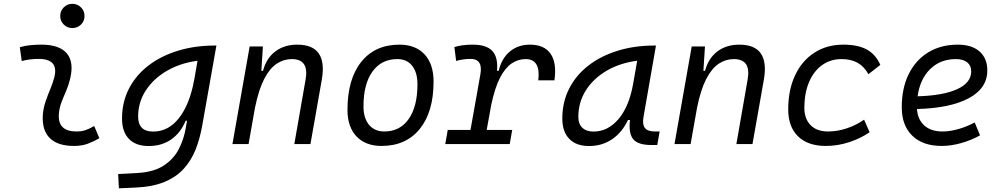

<svg xmlns="http://www.w3.org/2000/svg" viewBox="-20 -764 5313 1018"><path d="M479.5 -95.7 506.8 -31.2Q478 -14.2 446 -2.2Q414.1 9.8 372.6 9.8Q286.1 9.8 244.1 -31.7Q202.1 -73.2 207 -153.3Q209.5 -189.9 221.2 -224.6Q232.9 -259.3 246.8 -292Q260.7 -324.7 268.1 -355Q292.5 -451.7 184.6 -451.7Q138.2 -451.7 95.2 -440.4L85 -513.7Q113.8 -522 142.6 -524.7Q171.4 -527.3 200.2 -527.3Q294.9 -527.3 334.2 -481Q373.5 -434.6 351.6 -345.2Q343.3 -310.5 330.1 -280.5Q316.9 -250.5 305.7 -221.2Q294.4 -191.9 292 -157.7Q286.1 -66.9 385.3 -66.9Q411.6 -66.9 431.9 -73.5Q452.1 -80.1 479.5 -95.7ZM363.8 -615.2Q336.9 -615.2 318.1 -633.8Q299.3 -652.3 299.3 -679.2Q299.3 -706.1 318.1 -724.9Q336.9 -743.7 363.8 -743.7Q390.6 -743.7 409.4 -724.9Q428.2 -706.1 428.2 -679.2Q428.2 -652.3 409.4 -633.8Q390.6 -615.2 363.8 -615.2Z M610.4 234.4 606.4 158.7 708 153.3Q795.4 148.4 848.1 113.8Q900.9 79.1 927.7 26.9Q954.6 -25.4 964.4 -82.5L971.7 -124H964.4Q938 -59.6 887.7 -24.7Q837.4 10.3 768.1 10.3Q700.2 10.3 663.6 -27.6Q627 -65.4 627 -135.3Q627 -223.1 664.1 -294.7Q701.2 -366.2 767.8 -417Q834.5 -467.8 923.8 -495.1Q1013.2 -522.5 1118.2 -522.5H1127.4L1052.2 -98.1Q1040 -29.3 1017.1 28.8Q994.1 86.9 954.1 130.9Q914.1 174.8 851.6 200.7Q789.1 226.6 698.2 230.5ZM1027.3 -441.9Q937.5 -430.2 866.2 -389.2Q794.9 -348.1 753.7 -285.4Q712.4 -222.7 712.4 -146Q712.4 -66.4 792 -66.4Q873.5 -66.4 929.7 -138.9Q985.8 -211.4 1008.8 -336.9L1010.3 -343.8Z M1212.4 0 1303.7 -517.6H1374L1365.7 -388.7H1374.5Q1392.1 -455.1 1439.7 -491.2Q1487.3 -527.3 1556.2 -527.3Q1719.2 -527.3 1686 -340.3L1626 0H1540.5L1600.6 -344.2Q1619.1 -450.7 1526.9 -450.7Q1484.4 -450.7 1447.3 -426.3Q1410.2 -401.9 1380.9 -345.5Q1351.6 -289.1 1332 -192.9L1297.9 0Z M2002.9 9.8Q1918 9.8 1870.1 -40.8Q1822.3 -91.3 1822.3 -181.2Q1822.3 -344.2 1895.3 -435.8Q1968.3 -527.3 2097.7 -527.3Q2183.1 -527.3 2231 -475.8Q2278.8 -424.3 2278.8 -331.5Q2278.8 -170.9 2205.8 -80.6Q2132.8 9.8 2002.9 9.8ZM2018.1 -66.9Q2100.6 -66.9 2147 -133.1Q2193.4 -199.2 2193.4 -317.4Q2193.4 -379.9 2165.3 -415.3Q2137.2 -450.7 2086.4 -450.7Q2002.4 -450.7 1954.8 -384.5Q1907.2 -318.4 1907.2 -200.2Q1907.2 -137.2 1936.8 -102.1Q1966.3 -66.9 2018.1 -66.9Z M2340.8 0 2354 -75.2H2474.6L2526.9 -369.1Q2542 -451.7 2474.6 -451.7Q2437 -451.7 2398.4 -440.9L2389.2 -514.6Q2430.7 -527.3 2486.8 -527.3Q2559.1 -527.3 2590.3 -493.9Q2621.6 -460.4 2615.2 -388.7H2624Q2640.1 -455.1 2683.6 -491.2Q2727.1 -527.3 2789.6 -527.3Q2866.2 -527.3 2899.7 -478.3Q2933.1 -429.2 2919.4 -337.9H2834Q2847.7 -450.7 2766.6 -450.7Q2727.1 -450.7 2692.9 -427.7Q2658.7 -404.8 2631.3 -352.1Q2604 -299.3 2585 -210L2560.5 -75.2H2695.8L2682.6 0Z M3103 10.3Q3035.2 10.3 2998.3 -27.8Q2961.4 -65.9 2961.4 -135.3Q2961.4 -223.1 2998 -294.7Q3034.7 -366.2 3100.6 -417Q3166.5 -467.8 3255.4 -495.1Q3344.2 -522.5 3448.7 -522.5H3458L3392.1 -145Q3384.8 -105.5 3398.7 -86.2Q3412.6 -66.9 3452.6 -66.9H3477.5L3464.8 4.9H3434.1Q3363.3 4.9 3337.6 -25.6Q3312 -56.2 3320.3 -127.9H3309.6Q3278.3 -61.5 3225.1 -25.6Q3171.9 10.3 3103 10.3ZM3127 -66.4Q3202.6 -66.4 3259 -132.3Q3315.4 -198.2 3336.9 -319.3L3358.4 -441.9Q3267.1 -430.2 3196.8 -389.2Q3126.5 -348.1 3086.4 -285.2Q3046.4 -222.2 3046.4 -144Q3046.4 -106.9 3067.6 -86.7Q3088.9 -66.4 3127 -66.4Z M3556.2 0 3647.5 -517.6H3717.8L3709.5 -388.7H3718.3Q3735.8 -455.1 3783.4 -491.2Q3831.1 -527.3 3899.9 -527.3Q4063 -527.3 4029.8 -340.3L3969.7 0H3884.3L3944.3 -344.2Q3962.9 -450.7 3870.6 -450.7Q3828.1 -450.7 3791 -426.3Q3753.9 -401.9 3724.6 -345.5Q3695.3 -289.1 3675.8 -192.9L3641.6 0Z M4370.1 -66.9Q4420.9 -66.9 4471.2 -84Q4521.5 -101.1 4561.5 -129.4L4590.8 -63Q4543.5 -30.3 4482.7 -10.3Q4421.9 9.8 4357.9 9.8Q4263.7 9.8 4211.4 -41Q4159.2 -91.8 4159.2 -183.6Q4159.2 -287.6 4195.6 -364.7Q4231.9 -441.9 4297.9 -484.6Q4363.8 -527.3 4452.1 -527.3Q4529.3 -527.3 4576.4 -501.2Q4623.5 -475.1 4647.5 -419.9L4584.5 -370.6Q4561 -412.6 4526.1 -431.6Q4491.2 -450.7 4441.9 -450.7Q4382.8 -450.7 4338.4 -418.5Q4293.9 -386.2 4269.5 -328.4Q4245.1 -270.5 4244.6 -192.4Q4245.1 -133.3 4278.1 -100.1Q4311 -66.9 4370.1 -66.9Z M4977.1 -66.9Q5016.1 -66.9 5061.3 -79.6Q5106.4 -92.3 5147.9 -114.7L5176.3 -46.4Q5128.9 -20 5075.4 -5.1Q5022 9.8 4972.7 9.8Q4873 9.8 4817.1 -44.4Q4761.2 -98.6 4761.2 -194.8Q4761.2 -296.4 4797.9 -370.8Q4834.5 -445.3 4901.4 -486.3Q4968.3 -527.3 5058.6 -527.3Q5132.3 -527.3 5173.6 -491.2Q5214.8 -455.1 5214.8 -390.6Q5214.8 -295.9 5116.5 -243.2Q5018.1 -190.4 4841.8 -186Q4845.7 -129.9 4881.1 -98.4Q4916.5 -66.9 4977.1 -66.9ZM4845.2 -253.4Q4981 -257.3 5055.2 -291.3Q5129.4 -325.2 5129.4 -385.7Q5129.4 -416 5108.4 -433.3Q5087.4 -450.7 5048.3 -450.7Q4965.8 -450.7 4911.9 -397.7Q4857.9 -344.7 4845.2 -253.4Z"/></svg>

Font: Cascadia Mono PL SemiLight
Style: Italic
Weight: 350
Italic angle: -10°
Monospace: yes
Designer: Aaron Bell
Foundry: Saja Typeworks
Version: Version 2404.023; ttfautohint (v1.8.4)